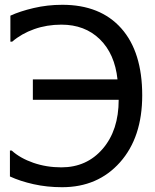

<svg xmlns="http://www.w3.org/2000/svg" viewBox="-20 -760 640 793"><path d="M567.4 -366.2Q567.4 -192.9 475.8 -89.8Q384.3 13.2 236.3 13.2Q173.8 13.2 118.4 0.7Q63 -11.7 21 -31.2V-138.2H28.3Q63.5 -106.4 117.7 -87.6Q171.9 -68.8 233.4 -68.8Q338.4 -68.8 404.3 -145.5Q470.2 -222.2 470.2 -347.7H115.7V-432.1H465.3Q454.1 -537.6 392.3 -597.9Q330.6 -658.2 233.4 -658.2Q173.3 -658.2 121.1 -639.6Q68.8 -621.1 30.3 -587.9H22.9V-695.3Q62 -713.4 118.9 -726.8Q175.8 -740.2 237.3 -740.2Q394.5 -740.2 481 -642.8Q567.4 -545.4 567.4 -366.2Z"/></svg>

Font: IranNastaliq
Style: Regular
Weight: 400
Designer: Hossein Zahedi
Version: Version 1.5